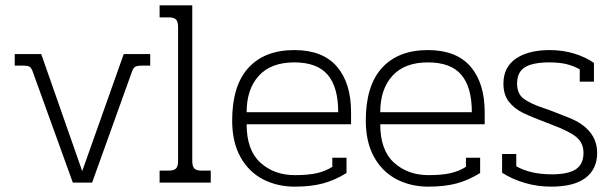

<svg xmlns="http://www.w3.org/2000/svg" viewBox="-20 -682 2295 717"><path d="M102 -415Q97 -429 90 -433Q83 -437 62 -437H35V-480H134L287 -43L442 -480H541V-437H513Q493 -437 485.5 -433Q478 -429 473 -415L324 0H252Z M576 -45H611Q630 -45 637.5 -53Q645 -61 645 -81V-581Q645 -601 637.5 -609Q630 -617 611 -617H576V-662H698V-81Q698 -61 705.5 -53Q713 -45 732 -45H767V0H576Z M847 -232Q847 -362 907.5 -428.5Q968 -495 1079 -495Q1185 -495 1238 -433.5Q1291 -372 1291 -263V-218H901Q901 -121 952.5 -74.5Q1004 -28 1081 -28Q1132 -28 1164 -35.5Q1196 -43 1221 -59V-93H1274V-36Q1231 -9 1186 3Q1141 15 1081 15Q1015 15 962 -12.5Q909 -40 878 -95.5Q847 -151 847 -232ZM1243 -263Q1243 -357 1203.5 -403Q1164 -449 1079 -449Q992 -449 946.5 -399Q901 -349 901 -263Z M1346 -232Q1346 -362 1406.5 -428.5Q1467 -495 1578 -495Q1684 -495 1737 -433.5Q1790 -372 1790 -263V-218H1400Q1400 -121 1451.5 -74.5Q1503 -28 1580 -28Q1631 -28 1663 -35.5Q1695 -43 1720 -59V-93H1773V-36Q1730 -9 1685 3Q1640 15 1580 15Q1514 15 1461 -12.5Q1408 -40 1377 -95.5Q1346 -151 1346 -232ZM1742 -263Q1742 -357 1702.5 -403Q1663 -449 1578 -449Q1491 -449 1445.5 -399Q1400 -349 1400 -263Z M1855 -37V-107H1908V-61Q1961 -31 2041 -31Q2102 -31 2130.5 -50Q2159 -69 2159 -111Q2159 -148 2132.5 -170Q2106 -192 2039 -217Q1967 -244 1934 -260Q1901 -276 1880.5 -302Q1860 -328 1860 -370Q1860 -431 1906.5 -463Q1953 -495 2033 -495Q2081 -495 2124 -482Q2167 -469 2198 -447V-377H2145V-423Q2122 -436 2095.5 -442.5Q2069 -449 2032 -449Q1970 -449 1940.5 -431Q1911 -413 1911 -370Q1911 -332 1935.5 -313.5Q1960 -295 2011 -278Q2035 -270 2047 -265Q2055 -262 2105.5 -242Q2156 -222 2183 -189Q2210 -156 2210 -111Q2210 -51 2167 -18Q2124 15 2038 15Q1987 15 1939.5 1Q1892 -13 1855 -37Z"/></svg>

Font: Pridi ExtraLight
Style: Regular
Weight: 275
Designer: Katatrad Team
Foundry: CadsonDemak
Version: Version 1.001